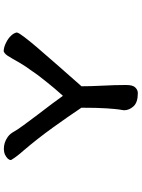

<svg xmlns="http://www.w3.org/2000/svg" viewBox="116 -824 767 1040"><g transform="rotate(-90 500.0 -303.5)"><path d="M743.2 -667.5Q763.2 -667.5 788.1 -655.3Q813 -643.6 829.1 -625.5Q840.8 -612.8 844.2 -598.6Q844.2 -597.7 844.2 -597.2Q844.2 -596.7 844.2 -595.7Q843.3 -586.4 819.8 -555.7Q796.4 -524.9 765.6 -488.8Q714.8 -429.2 661.6 -369.1L553.2 -246.1Q553.2 -193.8 556.6 -129.9Q560.1 -64.5 560.1 -5.9Q560.1 12.7 557.1 25.4Q553.7 38.6 545.9 45.9Q533.2 59.1 515.6 59.1Q466.3 59.1 444.8 35.9Q423.3 12.7 423.3 -15.6V-16.1Q428.2 -44.9 430.2 -67.1Q432.1 -89.4 433.6 -110.4Q437 -158.2 437 -246.6Q388.7 -318.8 329.3 -401.4Q270 -483.9 204.1 -561Q172.4 -596.2 153.8 -627.4V-628.9Q153.8 -646 184.1 -661.1Q193.8 -665.5 210.9 -666.5Q213.9 -666.5 216.3 -666.5Q230 -666.5 246.1 -661.9Q262.2 -657.2 278.8 -645.5Q295.9 -633.3 307.6 -611.8Q315.9 -595.7 341.8 -560.5Q396 -486.8 459 -404.8Q485.4 -369.6 501.5 -346.7Q543.9 -393.6 576.2 -434.6Q621.6 -491.2 634.3 -511.7V-512.2Q661.6 -548.8 677 -575.4Q692.4 -602.1 702.9 -620.4Q713.4 -638.7 718.5 -646.2Q723.6 -653.8 727.1 -657.2Q733.4 -663.6 742.2 -667.5Z"/></g></svg>

Font: Bakudai
Style: Medium
Weight: 500
Version: Version 1.48